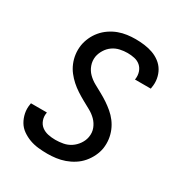

<svg xmlns="http://www.w3.org/2000/svg" viewBox="-175 -870 950 1005"><g transform="rotate(30 300.0 -367.5)"><path d="M254 8Q226 8 198.5 5Q171 2 146.5 -7Q122 -16 100.5 -31Q79 -46 66 -68Q53 -90 47.5 -116.5Q42 -143 47 -171L48 -178H144V-174Q140 -152 147.5 -131Q155 -110 171.5 -97.5Q188 -85 209.5 -80.5Q231 -76 254 -76Q277 -76 301 -80.5Q325 -85 345.5 -98.5Q366 -112 380.5 -133Q395 -154 399 -177Q404 -205 394.5 -229.5Q385 -254 367 -272Q349 -290 326 -302.5Q303 -315 280.5 -327.5Q258 -340 236.5 -354Q215 -368 196 -385Q177 -402 161.5 -422Q146 -442 136 -466Q126 -490 122.5 -516.5Q119 -543 123 -571Q127 -596 138 -620.5Q149 -645 166.5 -666Q184 -687 207 -702.5Q230 -718 254.5 -727Q279 -736 304.5 -739.5Q330 -743 355 -743Q383 -743 409.5 -739.5Q436 -736 460 -727.5Q484 -719 504.5 -703.5Q525 -688 537.5 -666.5Q550 -645 554.5 -619Q559 -593 554 -566L553 -558H457L458 -562Q461 -584 454.5 -604Q448 -624 433 -637Q418 -650 397.5 -654.5Q377 -659 355 -659Q333 -659 310 -654Q287 -649 267.5 -635.5Q248 -622 235 -601Q222 -580 218 -558Q214 -531 223 -506Q232 -481 250 -463Q268 -445 290.5 -432.5Q313 -420 336 -407.5Q359 -395 380 -381Q401 -367 420.5 -350.5Q440 -334 455.5 -313.5Q471 -293 481 -269Q491 -245 494.5 -218.5Q498 -192 494 -164Q490 -139 478 -114Q466 -89 448 -68Q430 -47 406.5 -32Q383 -17 357.5 -8Q332 1 305.5 4.5Q279 8 254 8Z"/></g></svg>

Font: Iosevka Custom Medium Oblique
Style: Regular
Weight: 500
Italic angle: -9°
Designer: Belleve Invis
Foundry: Belleve Invis
Version: Version 27.0.1